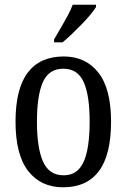

<svg xmlns="http://www.w3.org/2000/svg" viewBox="-20 -786 538 816"><path d="M248 10Q154 10 100 -59Q46 -128 46 -269Q46 -409 98 -477.5Q150 -546 251 -546Q344 -546 398 -477.5Q452 -409 452 -269Q452 -128 400.5 -59Q349 10 248 10ZM250 -41Q291 -41 315 -67Q339 -93 350 -143.5Q361 -194 361 -269Q361 -381 335.5 -437.5Q310 -494 249 -494Q188 -494 162.5 -437.5Q137 -381 137 -269Q137 -157 163 -99Q189 -41 250 -41ZM210 -619Q224 -643 239 -668.5Q254 -694 267.5 -719Q281 -744 289 -766H388V-756Q380 -743 364 -723.5Q348 -704 327.5 -683Q307 -662 285.5 -641.5Q264 -621 246 -606H210Z"/></svg>

Font: Noto Serif Condensed
Style: Regular
Weight: 400
Width: 3
Designer: Monotype Design Team
Foundry: Monotype Imaging Inc.
Version: Version 2.015